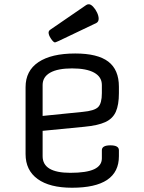

<svg xmlns="http://www.w3.org/2000/svg" viewBox="-20 -866 678 901"><path d="M538 -459V-429Q538 -374 523.5 -341.5Q509 -309 474 -293Q439 -277 375 -271L180 -252V-133Q180 -55 310 -55Q386 -55 422 -72Q458 -89 458 -123V-161Q458 -184 498 -184Q538 -184 538 -161V-133Q538 15 318 15Q213 15 156.5 -26Q100 -67 100 -143V-457Q100 -534 160.5 -574.5Q221 -615 333 -615Q438 -615 488 -577Q538 -539 538 -459ZM180 -467V-322L368 -341Q423 -346 440.5 -363.5Q458 -381 458 -429V-467Q458 -505 422 -525Q386 -545 318 -545Q251 -545 215.5 -525Q180 -505 180 -467ZM238 -667Q231 -667 219.5 -684Q208 -701 208 -713Q208 -722 218 -728L384 -842Q389 -846 397 -846Q406 -846 417 -834.5Q428 -823 435.5 -807Q443 -791 443 -778Q443 -764 432 -758L256 -674Q246 -670 243 -668.5Q240 -667 238 -667Z"/></svg>

Font: Offside
Style: Regular
Weight: 400
Designer: Eduardo Rodriguez Tunni
Foundry: Eduardo Rodriguez Tunni
Version: Version 1.002; ttfautohint (v1.8.4.7-5d5b);gftools[0.9.23]